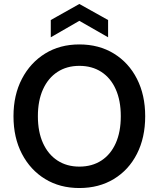

<svg xmlns="http://www.w3.org/2000/svg" viewBox="-20 -936 800 968"><path d="M380 12Q282 12 207.5 -33.5Q133 -79 90.5 -160.5Q48 -242 48 -350Q48 -457 90.5 -538.5Q133 -620 207.5 -666Q282 -712 380 -712Q479 -712 554 -666Q629 -620 670.5 -538.5Q712 -457 712 -350Q712 -242 670.5 -160.5Q629 -79 554 -33.5Q479 12 380 12ZM380 -96Q444 -96 491 -126.5Q538 -157 563.5 -214Q589 -271 589 -350Q589 -429 563.5 -486Q538 -543 491 -573.5Q444 -604 380 -604Q317 -604 270 -573.5Q223 -543 197 -486Q171 -429 171 -350Q171 -271 197 -214Q223 -157 270 -126.5Q317 -96 380 -96ZM236 -748V-835L380 -916L525 -835V-748L380 -831Z"/></svg>

Font: DM Sans 10pt SemiBold
Style: Regular
Weight: 600
Version: Version 4.004;gftools[0.9.30]